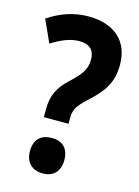

<svg xmlns="http://www.w3.org/2000/svg" viewBox="-113 -788 627 864"><g transform="rotate(15 200.5 -356.0)"><path d="M113 -270V-234H228V-258C228 -298 236 -316 286 -362C350 -421 383 -466 383 -551C383 -656 315 -724 191 -724C123 -724 62 -703 4 -664L51 -560C97 -589 138 -606 180 -606C226 -606 251 -583 251 -540C251 -495 233 -469 185 -424C133 -376 113 -336 113 -270ZM92 -71C92 -16 125 12 173 12C220 12 252 -16 252 -71C252 -127 220 -153 173 -153C123 -153 92 -126 92 -71Z"/></g></svg>

Font: Noto Sans Armenian Condensed
Style: Bold
Weight: 700
Width: 3
Designer: Monotype Design Team
Foundry: Monotype Imaging Inc.
Version: Version 2.008